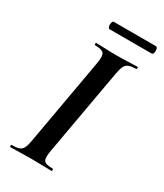

<svg xmlns="http://www.w3.org/2000/svg" viewBox="-189 -826 768 901"><g transform="rotate(30 195.0 -376.0)"><path d="M25 0Q22 0 22 -6Q22 -12 25 -12Q52 -12 65.5 -17Q79 -22 86.2 -37Q93.5 -52 98 -81L180 -544Q188 -587 177.8 -600Q167.5 -613 130 -613Q127 -613 127 -619Q127 -625 130 -625Q152.6 -625 180.8 -623.5Q209 -622 239.8 -622Q274.9 -622 303 -623.5Q331 -625 353 -625Q356 -625 356 -619Q356 -613 353 -613Q326.5 -613 312.4 -607Q298.2 -601 291.6 -586Q285 -571 280 -542L198 -81Q190 -38 199.3 -25Q208.5 -12 248 -12Q250 -12 250 -6Q250 0 248 0Q225.8 0 198 -1Q170.2 -2 135.8 -2Q104.7 -2 76.3 -1Q48 0 25 0ZM151 -712Q145.5 -712 142.8 -722Q140 -732 142.8 -742Q145.5 -752 151 -752H379Q386 -752 388.5 -742Q391 -732 388.5 -722Q386 -712 379 -712Z"/></g></svg>

Font: Cormorant Garamond Light
Style: Italic
Weight: 300
Italic angle: -10°
Designer: Christian Thalmann (Catharsis Fonts)
Foundry: Catharsis Fonts
Version: Version 4.001